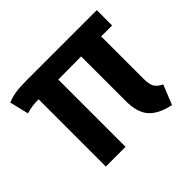

<svg xmlns="http://www.w3.org/2000/svg" viewBox="-132 -691 868 868"><g transform="rotate(-45 302.0 -257.0)"><path d="M509 -431V-161Q509 -124 519 -107.5Q529 -91 554 -79L516 15Q445 0 413 -36.5Q381 -73 381 -145V-431L234 -430V0H108V-430Q82 -430 67 -427.5Q52 -425 29 -419L7 -510Q34 -521 60.5 -525Q87 -529 136 -529H579V-431Z"/></g></svg>

Font: Fira Sans Medium
Style: Regular
Weight: 500
Designer: bBox Type GmbH & Carrois Corporate GbR & Edenspiekermann AG
Foundry: bBox Type GmbH & Carrois Corporate GbR & Edenspiekermann AG
Version: Version 4.301